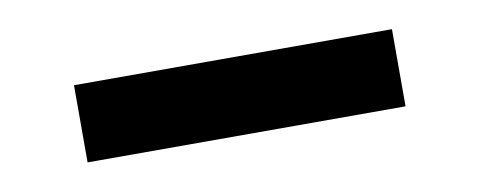

<svg xmlns="http://www.w3.org/2000/svg" viewBox="-27 -432 555 223"><g transform="rotate(-10 250.0 -320.5)"><path d="M64 -275H439V-366H64Z"/></g></svg>

Font: Inconsolata
Style: Bold
Weight: 700
Monospace: yes
Designer: Raph Levien, Kirill Tkachev(cyreal.org)
Foundry: Raph Levien, Kirill Tkachev(cyreal.org)
Version: Version 1.014